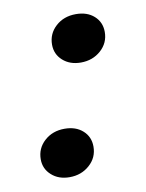

<svg xmlns="http://www.w3.org/2000/svg" viewBox="-59 -472 401 529"><g transform="rotate(-10 141.5 -208.0)"><path d="M94.4 11.3Q63.7 11.3 44 -6.5Q24.2 -24.2 24.2 -50.8Q24.2 -81.5 46.8 -102Q69.4 -122.6 103.2 -122.6Q134.7 -122.6 154 -105.2Q173.4 -87.9 173.4 -60.5Q173.4 -29.8 150.4 -9.3Q127.4 11.3 94.4 11.3ZM179.8 -294.4Q149.2 -294.4 129.4 -312.1Q109.7 -329.8 109.7 -356.5Q109.7 -387.1 132.3 -407.7Q154.8 -428.2 188.7 -428.2Q220.2 -428.2 239.5 -410.9Q258.9 -393.5 258.9 -366.1Q258.9 -335.5 235.9 -314.9Q212.9 -294.4 179.8 -294.4Z"/></g></svg>

Font: Playfair 9pt
Style: Bold Italic
Weight: 700
Italic angle: -15.6°
Designer: Claus Eggers Sørensen
Foundry: Claus Eggers Sørensen
Version: Version 2.203